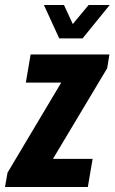

<svg xmlns="http://www.w3.org/2000/svg" viewBox="-46 -745 457 765"><path d="M-26 0 -16 -57 198 -416H57L76 -528H390L381 -473L165 -112H323L304 0ZM391 -725 283 -592H190L129 -725H209L258 -619H219L307 -725Z"/></svg>

Font: Archivo ExtraCondensed ExtraBold
Style: Italic
Weight: 800
Width: 2
Italic angle: -10°
Designer: Hector Gatti
Foundry: Omnibus-Type
Version: Version 2.001